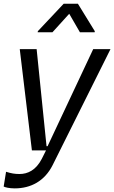

<svg xmlns="http://www.w3.org/2000/svg" viewBox="-29 -810 615 1034"><path d="M480.8 -636.4 481.5 -642 390.6 -789.8H313.9L174.7 -642L174 -636.4H253.6L343.8 -735.8L401.3 -636.4ZM50.4 204.5C137.1 204.5 211.3 165.1 254.3 79.5L566.1 -545.5H473L227.3 -22.7H221.6L168.3 -545.5H77.4L142.8 0H218.8L196 45.5C164.4 106.9 120 127.1 76 127.1C50.4 127.1 32 123.9 3.6 115.1L-9.2 194.6C-1.8 198.9 21.3 204.5 50.4 204.5Z"/></svg>

Font: Riot Sans 2.0
Style: Italic
Weight: 400
Italic angle: -9.39999°
Designer: Rasmus Andersson
Foundry: rsms
Version: Version 3.006;hotconv 1.0.109;makeotfexe 2.5.65596